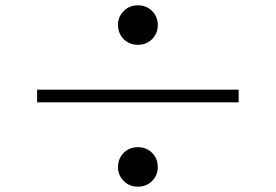

<svg xmlns="http://www.w3.org/2000/svg" viewBox="-20 -730 1040 724"><path d="M425 -636Q425 -667 446.5 -688.5Q468 -710 500 -710Q532 -710 553.5 -688.5Q575 -667 575 -636Q575 -604 553.5 -582.5Q532 -561 500 -561Q468 -561 446.5 -582.5Q425 -604 425 -636ZM880 -344H120V-392H880ZM425 -100Q425 -132 446.5 -153.5Q468 -175 500 -175Q532 -175 553.5 -153.5Q575 -132 575 -100Q575 -69 553.5 -47.5Q532 -26 500 -26Q468 -26 446.5 -47.5Q425 -69 425 -100Z"/></svg>

Font: Noto Serif TC
Style: Bold
Weight: 700
Designer: Ryoko NISHIZUKA 西塚涼子 (kana & ideographs); Frank Grießhammer (Latin, Greek & Cyrillic); Wenlong ZHANG 张文龙 (bopomofo); San
Foundry: Adobe
Version: Version 2.002-H1;hotconv 1.1.0;makeotfexe 2.6.0